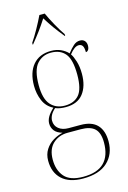

<svg xmlns="http://www.w3.org/2000/svg" viewBox="-147 -834 760 1142"><g transform="rotate(-15 233.0 -262.5)"><path d="M218 241Q133 241 88 199.5Q43 158 43 85Q43 46 61.5 17Q80 -12 109 -29.5Q138 -47 169 -54Q136 -63 121 -82.5Q106 -102 106 -127Q106 -147 117.5 -167.5Q129 -188 155 -212Q113 -233 95 -276Q77 -319 77 -367Q77 -449 116.5 -495.5Q156 -542 228 -542Q261 -542 287 -530.5Q313 -519 332 -499Q352 -525 370 -541Q388 -557 410 -557Q429 -557 439 -545.5Q449 -534 449 -517Q449 -499 442.5 -490Q436 -481 427 -481Q427 -508 419.5 -520Q412 -532 396 -532Q370 -532 338 -491Q350 -474 360.5 -440.5Q371 -407 371 -363Q371 -287 335.5 -241.5Q300 -196 228 -196Q211 -196 194.5 -198.5Q178 -201 164 -207Q144 -189 135.5 -172Q127 -155 127 -139Q127 -108 150 -89.5Q173 -71 211 -71H284Q353 -71 386.5 -35.5Q420 0 420 66Q420 145 368.5 193Q317 241 218 241ZM225 -206Q282 -206 312.5 -241.5Q343 -277 343 -365Q343 -458 312.5 -495Q282 -532 225 -532Q172 -532 138.5 -494Q105 -456 105 -364Q105 -280 137.5 -243Q170 -206 225 -206ZM221 231Q308 231 350 189Q392 147 392 66Q392 6 364.5 -20Q337 -46 278 -46H198Q144 -46 107.5 -12.5Q71 21 71 86Q71 151 105.5 191Q140 231 221 231ZM133 -617Q153 -646 177 -689Q201 -732 217 -766H250Q265 -732 289 -689Q313 -646 333 -617V-606H331Q300 -644 278 -674.5Q256 -705 234 -741Q211 -705 188.5 -674.5Q166 -644 135 -606H133Z"/></g></svg>

Font: Noto Serif Display SemiCondensed Thin
Style: Regular
Weight: 100
Width: 4
Designer: Monotype Design Team
Foundry: Monotype Imaging Inc.
Version: Version 2.009